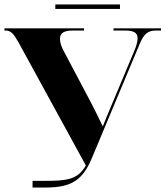

<svg xmlns="http://www.w3.org/2000/svg" viewBox="-20 -841 742 861"><path d="M228 -801H518V-821H228ZM126 0H183C300 0 350 -32 392 -132L606 -643C625 -689 643 -704 679 -704H702V-714H489V-704H540C579 -704 597 -695 597 -669C597 -655 592 -635 581 -610L475 -357C463 -329 453 -305 441 -274C424 -311 406 -345 389 -379L269 -606C255 -631 249 -649 249 -668C249 -694 269 -704 306 -704H357V-714H0V-704H5C29 -704 41 -690 63 -651L365 -99C328 -34 277 -30 180 -30H126Z"/></svg>

Font: Noto Serif Display ExtraBold
Style: Regular
Weight: 800
Designer: Monotype Design Team
Foundry: Monotype Imaging Inc.
Version: Version 2.009